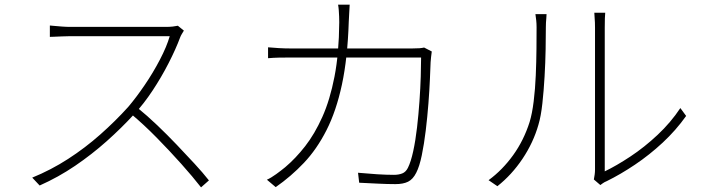

<svg xmlns="http://www.w3.org/2000/svg" viewBox="-20 -794 3040 828"><path d="M773 -662Q770 -657 764.5 -648Q759 -639 757 -633Q738 -582 707 -521.5Q676 -461 638 -403.5Q600 -346 559 -302Q504 -242 440 -185Q376 -128 304 -79Q232 -30 151 6L119 -28Q200 -61 273.5 -108.5Q347 -156 412.5 -214Q478 -272 533 -333Q567 -373 603.5 -426.5Q640 -480 669.5 -536.5Q699 -593 712 -638Q705 -638 672 -638Q639 -638 593 -638Q547 -638 496 -638Q445 -638 399 -638Q353 -638 321.5 -638Q290 -638 283 -638Q267 -638 247 -637Q227 -636 211.5 -635.5Q196 -635 195 -635V-684Q196 -684 211.5 -682.5Q227 -681 247 -679.5Q267 -678 283 -678Q290 -678 320.5 -678Q351 -678 395 -678Q439 -678 487.5 -678Q536 -678 580 -678Q624 -678 655 -678Q686 -678 695 -678Q712 -678 725 -679.5Q738 -681 747 -683ZM572 -330Q615 -295 658 -254Q701 -213 742 -170Q783 -127 819 -88Q855 -49 881 -16L847 14Q812 -31 762 -87Q712 -143 656 -200Q600 -257 545 -303Z M1488 -774Q1487 -758 1486 -738Q1485 -718 1484 -700Q1479 -543 1454.5 -429Q1430 -315 1388 -232.5Q1346 -150 1290.5 -91.5Q1235 -33 1169 13L1131 -19Q1149 -27 1171 -43Q1193 -59 1210 -73Q1255 -111 1296 -163.5Q1337 -216 1370 -289.5Q1403 -363 1422.5 -463.5Q1442 -564 1443 -698Q1443 -710 1442.5 -723Q1442 -736 1441 -749.5Q1440 -763 1438 -774ZM1842 -572Q1840 -559 1839 -548Q1838 -537 1837 -526Q1836 -500 1834 -452.5Q1832 -405 1827.5 -347Q1823 -289 1816 -231Q1809 -173 1799 -124.5Q1789 -76 1775 -49Q1761 -21 1740 -10.5Q1719 0 1685 0Q1652 0 1611 -2Q1570 -4 1529 -6L1524 -49Q1567 -45 1606.5 -42.5Q1646 -40 1679 -40Q1699 -40 1714.5 -46Q1730 -52 1739 -70Q1752 -96 1762 -142Q1772 -188 1778.5 -244.5Q1785 -301 1789 -358Q1793 -415 1794.5 -464.5Q1796 -514 1796 -546H1238Q1205 -546 1182 -545.5Q1159 -545 1136 -543V-590Q1158 -588 1183 -586.5Q1208 -585 1237 -585H1756Q1777 -585 1789 -586Q1801 -587 1809 -589Z M2541 -20Q2543 -30 2544.5 -41Q2546 -52 2546 -63Q2546 -71 2546 -106Q2546 -141 2546 -193Q2546 -245 2546 -305Q2546 -365 2546 -426Q2546 -487 2546 -539Q2546 -591 2546 -627.5Q2546 -664 2546 -674Q2546 -699 2544.5 -714.5Q2543 -730 2543 -739H2590Q2589 -730 2588.5 -714.5Q2588 -699 2588 -674Q2588 -664 2588 -626Q2588 -588 2588 -532Q2588 -476 2588 -412Q2588 -348 2588 -285.5Q2588 -223 2588 -171.5Q2588 -120 2588 -88Q2588 -56 2588 -55Q2638 -79 2698.5 -119Q2759 -159 2816 -212.5Q2873 -266 2914 -328L2939 -294Q2895 -232 2838 -179Q2781 -126 2718.5 -84Q2656 -42 2597 -13Q2587 -9 2580 -4Q2573 1 2569 4ZM2087 -17Q2147 -61 2193 -125Q2239 -189 2264 -268Q2275 -304 2281.5 -357Q2288 -410 2290.5 -469Q2293 -528 2293.5 -582.5Q2294 -637 2294 -676Q2294 -692 2292.5 -706Q2291 -720 2289 -733H2337Q2337 -725 2336 -715.5Q2335 -706 2334.5 -696.5Q2334 -687 2334 -677Q2334 -637 2333 -581Q2332 -525 2328.5 -464Q2325 -403 2319 -348Q2313 -293 2302 -256Q2280 -179 2233.5 -109.5Q2187 -40 2125 9Z"/></svg>

Font: Noto Sans JP Thin ExtraLight
Style: Regular
Weight: 250
Version: Version 2.004-H2;hotconv 1.0.118;makeotfexe 2.5.65603